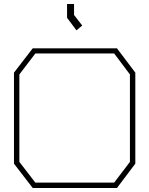

<svg xmlns="http://www.w3.org/2000/svg" viewBox="-20 -942 748 962"><path d="M566 0H144L50 -122V-578L144 -700H566L658 -578V-122ZM631 -569 552 -674H157L77 -569V-131L157 -27H552L631 -131ZM316 -853V-922H351V-867L392 -814L363 -790Z"/></svg>

Font: Turret Road ExtraLight
Style: Regular
Weight: 275
Designer: Noponies
Foundry: Noponies
Version: Version 1.001; ttfautohint (v1.8)